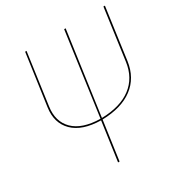

<svg xmlns="http://www.w3.org/2000/svg" viewBox="-161 -799 869 918"><g transform="rotate(-30 273.5 -340.5)"><path d="M539.1 -680.7H547.4L508.3 -396.5Q496.1 -311 433.8 -264.2Q371.6 -217.3 265.6 -214.8L235.4 0H227.1L257.3 -214.8Q154.8 -216.8 105 -266.1Q55.2 -315.4 66.9 -397L106.9 -680.7H114.7L75.2 -397Q64 -318.4 111.3 -271.5Q158.7 -224.6 258.8 -222.7L322.3 -680.7H330.6L266.6 -222.7Q369.6 -225.1 429.2 -270.3Q488.8 -315.4 500 -397.5Z"/></g></svg>

Font: Fira Sans Compressed Eight
Style: Italic
Weight: 100
Width: 3
Italic angle: -8°
Designer: Carrois Corporate & Edenspiekermann AG
Foundry: Carrois Corporate GbR & Edenspiekermann AG
Version: Version 4.203;PS 004.203;hotconv 1.0.88;makeotf.lib2.5.64775